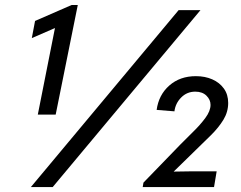

<svg xmlns="http://www.w3.org/2000/svg" viewBox="-20 -761 982 781"><path d="M133.8 -294.9 209.5 -676.8 221.7 -654.8 109.4 -606 122.6 -675.8 271.5 -740.7H296.4L206.5 -294.9ZM105.5 0 706.5 -719.7H795.4L194.3 0ZM560.5 0 563.5 -18.1 715.3 -174.8Q737.3 -197.3 765.6 -224.9Q793.9 -252.4 815.2 -281Q836.4 -309.6 836.4 -334.5Q836.4 -355.5 819.8 -371.8Q803.2 -388.2 774.4 -388.2Q740.7 -388.2 717.3 -364.7Q693.8 -341.3 689.5 -308.1L617.2 -314Q625.5 -375 668.7 -413.1Q711.9 -451.2 776.9 -451.2Q814 -451.2 843.5 -438.2Q873 -425.3 890.6 -400.9Q908.2 -376.5 908.2 -342.3Q908.2 -305.7 888.7 -273.7Q869.1 -241.7 838.4 -211.4Q807.6 -181.2 773.4 -147.9L687.5 -64L686.5 -63L753.4 -64H861.3L850.6 0Z"/></svg>

Font: Reddit Sans
Style: Italic
Weight: 400
Italic angle: -11.25°
Designer: Stephen Hutchings
Version: Version 1.013